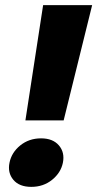

<svg xmlns="http://www.w3.org/2000/svg" viewBox="-20 -720 379 748"><path d="M148 -700H339L228 -251H79ZM102 8Q55 8 32 -19.5Q9 -47 17 -86Q25 -126 59 -153.5Q93 -181 140 -181Q186 -181 209.5 -153.5Q233 -126 225 -86Q217 -47 183 -19.5Q149 8 102 8Z"/></svg>

Font: Albert Sans Black
Style: Italic
Weight: 900
Italic angle: -11.25°
Designer: Andreas Rasmussen
Foundry: a.Foundry
Version: Version 1.025